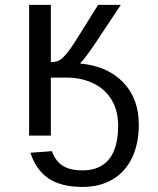

<svg xmlns="http://www.w3.org/2000/svg" viewBox="-20 -548 640 776"><path d="M541 -44.9Q541 33.7 513.2 90.8Q485.4 147.9 434.1 177.7Q382.8 207.5 313.5 207.5Q227.1 207.5 176.3 173.3Q125.5 139.2 103 69.3L189.9 63Q204.6 104 234.1 122.3Q263.7 140.6 313.5 140.6Q384.3 140.6 420.9 95.2Q457.5 49.8 457.5 -39.6Q457.5 -101.6 430.7 -145.3Q403.8 -189 356.2 -211.7Q308.6 -234.4 248 -234.4H185.5V0H97.7V-528.3H185.5V-296.9Q200.2 -296.9 211.9 -300.8Q223.6 -304.7 236.3 -317.1Q249 -329.6 265.1 -352.1Q281.2 -374.5 376.5 -528.3H468.3L362.8 -369.6Q321.8 -309.1 303.2 -291.5Q415 -280.8 478 -215.1Q541 -149.4 541 -44.9Z"/></svg>

Font: Liberation Mono
Style: Regular
Weight: 400
Monospace: yes
Designer: Steve Matteson
Foundry: Ascender Corporation
Version: Version 2.1.5